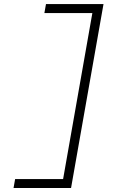

<svg xmlns="http://www.w3.org/2000/svg" viewBox="-20 -818 626 942"><path d="M46.4 104.5H328.6L487.8 -797.9H205.6L197.8 -753.9H433.1L289.6 60.5H54.2Z"/></svg>

Font: Cascadia Code PL ExtraLight
Style: Italic
Weight: 200
Italic angle: -10°
Monospace: yes
Designer: Aaron Bell
Foundry: Saja Typeworks
Version: Version 2404.023